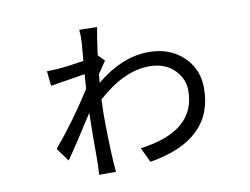

<svg xmlns="http://www.w3.org/2000/svg" viewBox="-74 -747 1148 882"><g transform="rotate(-10 500.0 -306.0)"><path d="M438 -482 400 -426Q398 -412 396 -386Q518 -486 642 -486Q737 -486 800 -429Q864 -370 864 -279Q864 -38 563 12L530 -57Q791 -91 791 -280Q791 -333 753 -374Q709 -421 633 -421Q515 -421 391 -309Q389 -263 389 -243Q389 -132 395 -18L399 30H320Q323 -3 323 -16Q323 -169 325 -258Q239 -123 194 -59L149 -121Q241 -230 330 -369L335 -437Q221 -419 174 -411L167 -480Q182 -480 216 -482Q276 -487 340 -498L347 -583Q349 -614 346 -642L429 -640Q423 -614 409 -512Z"/></g></svg>

Font: 思源黑体R
Style: Regular
Weight: 400
Designer: Ryoko NISHIZUKA  (kana & ideographs); Paul D. Hunt (Latin, Greek & Cyrillic); Wenlong ZHANG  (bopomofo); Sandoll Communi
Foundry: Adobe Systems Incorporated
Version: Version 1.00 June 24, 2014, initial release